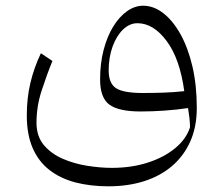

<svg xmlns="http://www.w3.org/2000/svg" viewBox="-20 -409 774 665"><path d="M661.6 -35.2Q661.6 -113.8 646.5 -178.7Q631.3 -243.7 605 -290.8Q578.6 -337.9 545.4 -363.5Q512.2 -389.2 475.6 -389.2Q446.8 -389.2 419.9 -370.1Q393.1 -351.1 372.1 -316.9Q351.1 -282.7 338.9 -236.1Q326.7 -189.5 326.7 -133.8Q326.7 -69.8 359.1 -46.4Q391.6 -22.9 466.8 -22.9Q507.3 -22.9 549.6 -25.9Q591.8 -28.8 631.3 -34.7Q634.3 -16.6 636 -1.7Q637.7 13.2 638.2 31.7Q625 72.8 586.4 104.5Q547.9 136.2 491.5 154.3Q435.1 172.4 367.2 172.4Q327.6 172.4 282.5 165.3Q237.3 158.2 197.3 140.9Q157.2 123.5 131.8 93.3Q106.4 63 106.4 16.1Q106.4 -40.5 124.3 -95.5Q142.1 -150.4 161.6 -197.8L121.6 -224.6Q97.7 -174.3 85.2 -121.6Q72.8 -68.8 72.8 -9.3Q72.8 57.1 93.3 104Q113.8 150.9 151.4 179.9Q189 209 240.7 222.7Q292.5 236.3 355.5 236.3Q423.8 236.3 480 218.3Q536.1 200.2 576.7 165.3Q617.2 130.4 639.4 80.1Q661.6 29.8 661.6 -35.2ZM618.2 -93.3Q583.5 -89.4 545.4 -88.1Q507.3 -86.9 474.6 -86.9Q407.7 -86.9 382.1 -103.5Q356.4 -120.1 356.4 -165Q356.4 -210.4 369.9 -247.6Q383.3 -284.7 406 -306.6Q428.7 -328.6 456.1 -328.6Q511.2 -328.6 557.1 -267.1Q603 -205.6 618.2 -93.3Z"/></svg>

Font: Pinar-VF-FD
Style: Regular
Weight: 300
Designer: Amin Abedi
Version: Version 3.0